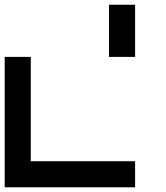

<svg xmlns="http://www.w3.org/2000/svg" viewBox="-20 -798 707 818"><path d="M0 0V-555.6H111.1V-111.1H555.6V0ZM555.6 -555.6H444.4V-777.8H555.6Z"/></svg>

Font: Pixeloid Mono
Style: Regular
Weight: 400
Monospace: yes
Designer: GGBotNet
Foundry: GGBotNet
Version: 0.5